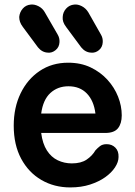

<svg xmlns="http://www.w3.org/2000/svg" viewBox="-20 -804 592 839"><path d="M287 15Q217 15 161 -17.5Q105 -50 72.5 -110.5Q40 -171 40 -255Q40 -334 70 -396Q100 -458 153.5 -494Q207 -530 278 -530Q333 -530 376 -509.5Q419 -489 449.5 -455.5Q480 -422 496 -381.5Q512 -341 512 -300Q512 -264 495.5 -243.5Q479 -223 440 -223H160Q166 -176 185 -146.5Q204 -117 232.5 -103.5Q261 -90 294 -90Q334 -90 358.5 -106.5Q383 -123 397 -147Q406 -157 417 -165.5Q428 -174 446 -174Q469 -174 484 -159Q499 -144 498 -118Q498 -96 482.5 -72.5Q467 -49 439.5 -29.5Q412 -10 373.5 2.5Q335 15 287 15ZM160 -308H397Q390 -364 359.5 -395.5Q329 -427 279 -427Q232 -427 200 -397.5Q168 -368 160 -308ZM189 -574Q164 -575 146 -597L80 -686Q71 -698 67.5 -708.5Q64 -719 64 -730Q66 -751 79.5 -766.5Q93 -782 114 -784Q130 -786 148 -777Q166 -768 176 -750L232 -653Q241 -638 240 -620Q239 -598 223 -585Q207 -572 189 -574ZM378 -574Q353 -575 335 -597L269 -686Q260 -698 256.5 -708.5Q253 -719 254 -730Q255 -751 269 -766.5Q283 -782 304 -784Q320 -786 337.5 -777Q355 -768 366 -750L421 -653Q430 -638 429 -620Q428 -598 412.5 -585Q397 -572 378 -574Z"/></svg>

Font: National Park SemiBold
Style: Regular
Weight: 600
Designer: Andrea Herstowski, Ben Hoepner
Version: Version 1.009